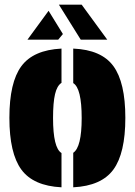

<svg xmlns="http://www.w3.org/2000/svg" viewBox="-20 -789 574 818"><path d="M292 9V-138Q328 -162 328 -286Q328 -413 292 -435V-582Q412 -577 463 -507.5Q514 -438 514 -287Q514 -136 463 -66.5Q412 3 292 9ZM242 -137V9Q122 3 71 -66.5Q20 -136 20 -287Q20 -438 71 -507Q122 -576 242 -582V-436Q223 -424 214.5 -388Q206 -352 206 -286Q206 -159 242 -137ZM324 -620 231 -769H328L437 -620ZM187 -743 248 -644 228 -620H97Z"/></svg>

Font: Protest Guerrilla
Style: Regular
Weight: 400
Designer: Octavio Pardo
Foundry: Ashler Design
Version: Version 2.005; ttfautohint (v1.8.4.7-5d5b)